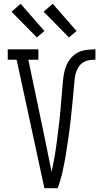

<svg xmlns="http://www.w3.org/2000/svg" viewBox="-20 -996 540 1016"><path d="M215 0 68 -680H21V-735H183V-680H130L221 -245Q229 -205 237 -165.5Q245 -126 253 -86Q258 -109 262.5 -132.5Q267 -156 271 -179Q275 -202 278 -225.5Q281 -249 284 -272.5Q287 -296 290 -320Q293 -344 295.5 -367.5Q298 -391 300 -414.5Q302 -438 304 -461.5Q306 -485 308 -509Q310 -533 312 -556.5Q314 -580 318 -603.5Q322 -627 331 -649Q340 -671 356 -689.5Q372 -708 393 -718.5Q414 -729 438 -732Q462 -735 485 -735V-680Q468 -680 451.5 -677.5Q435 -675 420.5 -666Q406 -657 396.5 -642.5Q387 -628 382 -612Q377 -596 375.5 -579Q374 -562 372 -546V-544Q368 -498 363.5 -452.5Q359 -407 354 -361Q349 -315 342.5 -269.5Q336 -224 328.5 -178.5Q321 -133 311 -88Q301 -43 285 0ZM345 -798 211 -934 259 -976 385 -832ZM175 -798 41 -934 89 -976 215 -832Z"/></svg>

Font: Iosevka Slab Light
Style: Regular
Weight: 300
Monospace: yes
Designer: Belleve Invis
Foundry: Belleve Invis
Version: Version 11.1.0; ttfautohint (v1.8.3)